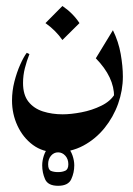

<svg xmlns="http://www.w3.org/2000/svg" viewBox="-20 -321 436 631"><path d="M351.1 -221.7Q369.6 -184.1 376.7 -143.6Q383.8 -103 383.8 -69.3Q383.8 -23.9 368.2 20Q352.5 64 323.2 100.1Q293.9 136.2 253.7 157.7Q213.4 179.2 164.1 179.2Q120.6 179.2 88.1 155.3Q55.7 131.3 37.6 92.5Q19.5 53.7 19.5 9.3Q19.5 -22 27.3 -52.7Q35.2 -83.5 46.4 -108.6Q57.6 -133.8 67.9 -147.5L76.7 -143.1Q67.9 -121.1 61.8 -97.2Q55.7 -73.2 55.7 -48.3Q55.7 -9.3 73.5 13.2Q91.3 35.6 121.1 45.2Q150.9 54.7 186 54.7Q212.9 54.7 247.6 48.1Q282.2 41.5 312.7 26.6Q343.3 11.7 357.4 -12.2L355 -2.4Q355.5 -67.4 294.9 -129.4ZM185.1 -301.3Q219.2 -278.3 241.2 -245.1L185.1 -189.5Q163.1 -221.2 129.4 -245.1ZM170.9 289.6Q137.7 289.6 128.2 268.1Q118.7 246.6 118.7 222.2Q118.7 207 124.3 189.9Q129.9 172.9 141.4 160.6Q152.8 148.4 170.9 148.4Q189 148.4 200.7 160.6Q212.4 172.9 218.3 189.9Q224.1 207 224.1 222.2Q224.1 246.6 214.1 268.1Q204.1 289.6 170.9 289.6ZM170.9 244.6Q184.6 244.6 194.6 240Q204.6 235.4 204.6 218.8Q204.6 201.7 194.6 190.7Q184.6 179.7 170.9 179.7Q157.2 179.7 147.7 190.7Q138.2 201.7 138.2 218.8Q138.2 236.8 147.7 240.7Q157.2 244.6 170.9 244.6Z"/></svg>

Font: Lateef
Style: Bold
Weight: 700
Designer: SIL International
Foundry: SIL International
Version: Version 4.200